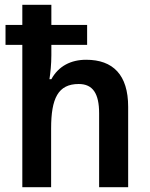

<svg xmlns="http://www.w3.org/2000/svg" viewBox="-20 -780 624 800"><path d="M194 -760H73V-676H3V-593H73V0H193V-245C193 -370 222 -430 308 -430C367 -430 393 -390 393 -308V0H514V-335C514 -468 451 -531 339 -531C276 -531 224 -505 194 -450H186C190 -475 194 -513 194 -550V-593H343V-676H194Z"/></svg>

Font: Noto Sans Armenian SemiCondensed SemiBold
Style: Regular
Weight: 600
Width: 4
Designer: Monotype Design Team
Foundry: Monotype Imaging Inc.
Version: Version 2.008